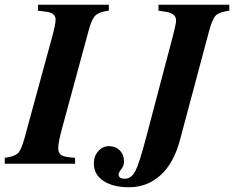

<svg xmlns="http://www.w3.org/2000/svg" viewBox="-52 -689 985 808"><path d="M51 -107 168 -536Q182 -587 182 -607Q182 -635 140 -640L108 -644V-669H406V-644Q368 -640 351 -625Q334 -610 322 -564L210 -152Q193 -90 193 -65Q193 -44 207.5 -35.5Q222 -27 264 -25V0H-32V-25Q7 -30 22 -43Q37 -56 51 -107ZM828 -559 706 -102Q680 -3 624 48Q568 99 491 99Q424 99 383.5 72.5Q343 46 343 -2Q343 -32 361.5 -53Q380 -74 407 -74Q434 -74 452 -56Q470 -38 470 -9Q470 8 458.5 23Q447 38 447 45Q447 63 474 63Q501 63 517.5 31Q534 -1 562 -107L676 -539Q689 -590 689 -603Q689 -632 648 -639L615 -644V-669H913V-644Q873 -639 857.5 -625Q842 -611 828 -559Z"/></svg>

Font: STIX
Style: Bold Italic
Weight: 700
Italic angle: -16.33°
Designer: MicroPress Inc., with final additions and corrections provided by Coen Hoffman, Elsevier (retired)
Version: Version 1.1.1